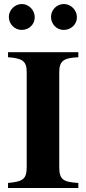

<svg xmlns="http://www.w3.org/2000/svg" viewBox="-20 -936 429 956"><path d="M363 -850C363 -886 333 -916 298 -916C263 -916 234 -887 234 -852C234 -816 262 -787 297 -787C334 -787 363 -815 363 -850ZM153 -850C153 -886 123 -916 89 -916C54 -916 24 -886 24 -852C24 -816 53 -787 88 -787C125 -787 153 -815 153 -850ZM370 0V-25C294 -30 275 -41 275 -106V-576C275 -632 296 -648 370 -651V-676H20V-651C92 -646 113 -632 113 -576V-106C113 -44 95 -32 20 -25V0Z"/></svg>

Font: STIXGeneral
Style: Bold
Weight: 700
Designer: MicroPress Inc., with final additions and corrections provided by Coen Hoffman, Elsevier (retired)
Version: Version 1.1.0